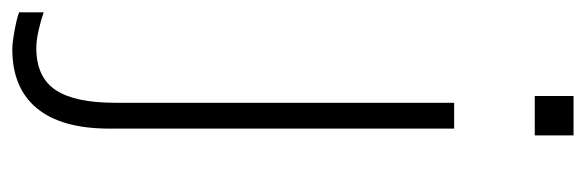

<svg xmlns="http://www.w3.org/2000/svg" viewBox="-388 -394 952 312"><g transform="rotate(90 88.0 -238.0)"><path d="M12 218Q2 218 -17.5 214.5Q-37 211 -48 207V167Q-37 171 -20 175Q-3 179 10 179Q57 179 78 148Q99 117 99 51V-500H141V60Q141 138 108 178Q75 218 12 218ZM88 -631V-694H152V-631Z"/></g></svg>

Font: Mulish ExtraLight
Style: Regular
Weight: 200
Designer: Vernon Adams
Foundry: Vernon Adams
Version: Version 3.603